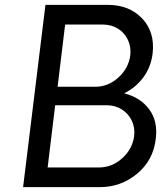

<svg xmlns="http://www.w3.org/2000/svg" viewBox="-20 -770 685 790"><path d="M491 -386Q558 -369 594 -320Q630 -271 621 -199Q611 -111 544.5 -55.5Q478 0 390 0H75L167 -750H423Q512 -750 565 -694Q618 -638 608 -550Q601 -494 570 -452Q539 -410 491 -386ZM516 -542Q520 -576 506.5 -605.5Q493 -635 465.5 -652Q438 -669 403 -669H248L217 -413H372Q425 -413 467 -451Q509 -489 516 -542ZM388 -81Q441 -81 483 -119Q525 -157 532 -210Q536 -244 522.5 -273Q509 -302 481.5 -319.5Q454 -337 419 -337H207L176 -81Z"/></svg>

Font: Orkney
Style: Italic
Weight: 400
Italic angle: -7°
Designer: Samuel Oakes and Alfredo Marco Pradil
Foundry: Alfredo Marco Pradil
Version: 1.0; ttfautohint (v1.5)